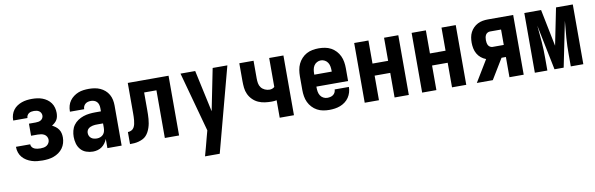

<svg xmlns="http://www.w3.org/2000/svg" viewBox="-50 -980 5099 1646"><g transform="rotate(-10 2500.0 -156.5)"><path d="M253 8Q229 8 205.5 5.5Q182 3 159 -4.5Q136 -12 115.5 -24.5Q95 -37 79.5 -55Q64 -73 56 -96Q48 -119 48 -143V-147H172V-146Q172 -133 180.5 -122Q189 -111 201 -106Q213 -101 226.5 -99Q240 -97 253 -97Q267 -97 281.5 -99.5Q296 -102 308 -110Q320 -118 327 -131Q334 -144 334 -158Q334 -173 326.5 -186Q319 -199 306.5 -206Q294 -213 279.5 -215.5Q265 -218 250 -218H192V-323H250Q262 -323 274 -325Q286 -327 296 -333Q306 -339 312 -349.5Q318 -360 318 -372Q318 -384 312.5 -394.5Q307 -405 297.5 -411.5Q288 -418 276.5 -420.5Q265 -423 253 -423Q242 -423 230.5 -421Q219 -419 209.5 -413Q200 -407 194 -396.5Q188 -386 188 -375V-373H64V-380Q64 -402 71 -424Q78 -446 91.5 -464Q105 -482 124 -494.5Q143 -507 164 -514.5Q185 -522 207.5 -525Q230 -528 253 -528Q276 -528 299 -525Q322 -522 343.5 -514Q365 -506 384 -492.5Q403 -479 416.5 -460Q430 -441 436 -418.5Q442 -396 442 -373Q442 -358 439 -342.5Q436 -327 428.5 -314Q421 -301 409 -290.5Q397 -280 384 -272Q400 -264 414.5 -253Q429 -242 439.5 -226.5Q450 -211 454 -193Q458 -175 458 -157Q458 -132 451 -108Q444 -84 429.5 -64Q415 -44 394.5 -29.5Q374 -15 350.5 -6.5Q327 2 302.5 5Q278 8 253 8Z M692 8Q662 8 633.5 -2Q605 -12 585.5 -34.5Q566 -57 558 -86Q550 -115 550 -145Q550 -171 556.5 -197.5Q563 -224 578.5 -245.5Q594 -267 616.5 -282Q639 -297 664.5 -305.5Q690 -314 716.5 -317Q743 -320 769 -320H818V-349Q818 -363 814 -377.5Q810 -392 800.5 -402.5Q791 -413 777 -418Q763 -423 749 -423Q736 -423 723.5 -420Q711 -417 701 -409Q691 -401 685.5 -389.5Q680 -378 680 -365V-363H556V-368Q556 -392 562.5 -415Q569 -438 582.5 -457Q596 -476 615.5 -490.5Q635 -505 656.5 -513.5Q678 -522 701.5 -525Q725 -528 749 -528Q774 -528 799 -524Q824 -520 846.5 -510Q869 -500 888 -483.5Q907 -467 919.5 -445Q932 -423 937 -398.5Q942 -374 942 -349V0H818V-80Q811 -61 798.5 -44Q786 -27 769.5 -15Q753 -3 732.5 2.5Q712 8 692 8ZM746 -97Q761 -97 776 -103Q791 -109 801 -121Q811 -133 814.5 -148.5Q818 -164 818 -180V-215H769Q759 -215 748.5 -214.5Q738 -214 727.5 -211.5Q717 -209 707.5 -205Q698 -201 690 -194Q682 -187 678 -177Q674 -167 674 -157Q674 -143 679.5 -131Q685 -119 695.5 -111Q706 -103 719 -100Q732 -97 746 -97Z M1015 0V-105Q1030 -105 1045 -112Q1060 -119 1068 -133Q1076 -147 1079.5 -162.5Q1083 -178 1084.5 -194Q1086 -210 1086.5 -225.5Q1087 -241 1087 -257V-520H1442V0H1318V-415H1211V-261Q1211 -242 1210.5 -223Q1210 -204 1208.5 -185Q1207 -166 1203.5 -147Q1200 -128 1194 -110Q1188 -92 1179 -75Q1170 -58 1157 -44Q1144 -30 1126.5 -21.5Q1109 -13 1090.5 -8Q1072 -3 1053 -1.5Q1034 0 1015 0Z M1630 215Q1641 177 1651 138.5Q1661 100 1671 62L1688 -1L1546 -520H1674L1753 -156L1826 -520H1954L1758 215Z M2318 0V-152Q2307 -150 2296.5 -149Q2286 -148 2275 -148Q2245 -148 2215.5 -152Q2186 -156 2159 -168Q2132 -180 2110.5 -201.5Q2089 -223 2076.5 -250Q2064 -277 2061 -306.5Q2058 -336 2058 -366V-520H2182V-366Q2182 -345 2185.5 -324Q2189 -303 2201.5 -286.5Q2214 -270 2234 -261Q2254 -252 2275 -252Q2287 -252 2298 -256Q2309 -260 2318 -268V-520H2442V0Z M2750 8Q2722 8 2695 3Q2668 -2 2644 -15Q2620 -28 2601 -48.5Q2582 -69 2570.5 -93.5Q2559 -118 2554.5 -145.5Q2550 -173 2550 -200V-320Q2550 -347 2554.5 -374.5Q2559 -402 2570.5 -426.5Q2582 -451 2601 -471.5Q2620 -492 2644 -505Q2668 -518 2695.5 -523Q2723 -528 2750 -528Q2777 -528 2804.5 -523Q2832 -518 2856 -505Q2880 -492 2899 -471.5Q2918 -451 2929.5 -426.5Q2941 -402 2945.5 -374.5Q2950 -347 2950 -320V-208H2674V-200Q2674 -182 2677 -164Q2680 -146 2689.5 -130.5Q2699 -115 2715.5 -106Q2732 -97 2750 -97Q2763 -97 2776.5 -100Q2790 -103 2801 -111Q2812 -119 2818 -131.5Q2824 -144 2824 -157H2948Q2948 -133 2941 -109.5Q2934 -86 2920.5 -66Q2907 -46 2887 -31Q2867 -16 2844.5 -7.5Q2822 1 2798 4.5Q2774 8 2750 8ZM2674 -312H2826V-320Q2826 -338 2823 -356Q2820 -374 2810.5 -389.5Q2801 -405 2784.5 -414Q2768 -423 2750 -423Q2732 -423 2715.5 -414Q2699 -405 2689.5 -389.5Q2680 -374 2677 -356Q2674 -338 2674 -320Z M3058 0V-520H3182V-319H3318V-520H3442V0H3318V-214H3182V0Z M3558 0V-520H3682V-319H3818V-520H3942V0H3818V-214H3682V0Z M4173 0H4034L4148 -188Q4124 -197 4104.5 -213Q4085 -229 4072.5 -251Q4060 -273 4055 -298Q4050 -323 4050 -348Q4050 -371 4054 -394Q4058 -417 4068.5 -437.5Q4079 -458 4095.5 -474.5Q4112 -491 4132.5 -501.5Q4153 -512 4175.5 -516Q4198 -520 4221 -520H4442V0H4318V-176H4280ZM4221 -281H4318V-415H4221Q4210 -415 4199.5 -409Q4189 -403 4183.5 -393Q4178 -383 4176 -371.5Q4174 -360 4174 -348Q4174 -337 4176 -325Q4178 -313 4183.5 -303Q4189 -293 4199.5 -287Q4210 -281 4221 -281Z M4539 0V-520H4685L4750 -198L4815 -520H4961V0H4852V-104Q4852 -140 4853 -176.5Q4854 -213 4857 -249Q4860 -285 4863.5 -321.5Q4867 -358 4870 -394L4790 0H4710L4630 -394Q4633 -358 4636.5 -321.5Q4640 -285 4643 -249Q4646 -213 4647 -176.5Q4648 -140 4648 -104V0Z"/></g></svg>

Font: Iosevka Extrabold
Style: Regular
Weight: 800
Monospace: yes
Designer: Belleve Invis
Foundry: Belleve Invis
Version: Version 32.5.0; ttfautohint (v1.8.4)